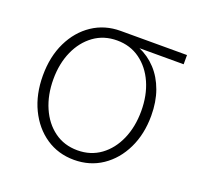

<svg xmlns="http://www.w3.org/2000/svg" viewBox="-102 -653 799 775"><g transform="rotate(20 297.0 -265.0)"><path d="M290 11.2Q222.2 11.2 169.4 -24.4Q116.7 -60.1 86.4 -122.8Q56.2 -185.5 56.2 -266.6Q56.2 -347.7 86.4 -409.9Q116.7 -472.2 169.4 -507.3Q222.2 -542.5 290 -542.5H574.7V-502.9H350.1L290 -501.5Q233.4 -501.5 190.9 -470.7Q148.4 -439.9 124.8 -387Q101.1 -334 101.1 -266.6Q101.1 -199.2 124.5 -145.5Q147.9 -91.8 190.4 -60.8Q232.9 -29.8 290 -29.8Q346.7 -29.8 389.2 -60.8Q431.6 -91.8 455.1 -145.5Q478.5 -199.2 478.5 -266.6Q478.5 -334 455.1 -387Q431.6 -439.9 389.2 -470.7Q346.7 -501.5 290 -501.5V-522Q340.3 -522 382.8 -503.9Q425.3 -485.8 456.8 -451.9Q488.3 -418 505.6 -370.1Q522.9 -322.3 522.9 -262.7Q522.9 -183.6 492.9 -121.6Q462.9 -59.6 410.4 -24.2Q357.9 11.2 290 11.2Z"/></g></svg>

Font: Inter 16pt ExtraLight
Style: Regular
Weight: 250
Version: Version 4.001;git-66647c0bb